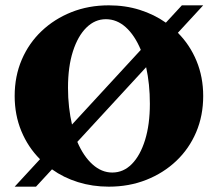

<svg xmlns="http://www.w3.org/2000/svg" viewBox="-20 -690 817 720"><path d="M35 10 130 -93Q85 -138 60 -198.5Q35 -259 35 -330Q35 -404 61.5 -466Q88 -528 136 -573.5Q184 -619 248 -644.5Q312 -670 388 -670Q450 -670 504 -653Q558 -636 602 -605L662 -670H742L647 -567Q692 -522 717 -461.5Q742 -401 742 -330Q742 -256 715.5 -194Q689 -132 641 -86.5Q593 -41 528.5 -15.5Q464 10 388 10Q327 10 272.5 -7Q218 -24 175 -55L115 10ZM235 -361Q235 -323 239 -288Q243 -253 250 -223L508 -503Q485 -558 451.5 -588Q418 -618 377 -618Q336 -618 304 -586.5Q272 -555 253.5 -497.5Q235 -440 235 -361ZM401 -43Q443 -43 474.5 -75Q506 -107 524 -165Q542 -223 542 -301Q542 -375 528 -438L270 -158Q293 -104 327 -73.5Q361 -43 401 -43Z"/></svg>

Font: Spectral SC ExtraBold
Style: Regular
Weight: 800
Designer: Jean-Baptiste Levee
Foundry: Production Type
Version: Version 2.001